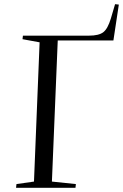

<svg xmlns="http://www.w3.org/2000/svg" viewBox="-20 -901 590 921"><path d="M59 -18 143 -30 170 -698 88 -713 90 -730H407Q454 -730 475.5 -746.5Q497 -763 512 -813L532 -881L550 -879L524 -707H257L229 -30L344 -18L342 0H57Z"/></svg>

Font: Literata 72pt
Style: Italic
Weight: 400
Italic angle: -2°
Designer: Latin by Veronika Burian and Jose Scaglione. Greek by Irene Vlachou. Cyrillic by Vera Evstafieva
Foundry: TypeTogether
Version: Version 3.002